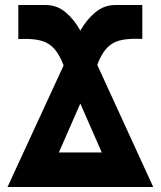

<svg xmlns="http://www.w3.org/2000/svg" viewBox="-20 -745 640 765"><path d="M80 -590Q62.5 -590 53 -589.5V-725H162.5Q207 -725 241.5 -696Q276 -667 300 -623Q325 -667 360 -696Q395 -725 439.5 -725H547V-590Q538 -590.5 521.5 -590.5Q478.5 -590.5 451 -582Q423.5 -573.5 403.5 -551.2Q383.5 -529 367.5 -486.5L590.5 0H10L233.5 -484.5Q217 -527 197 -549.8Q177 -572.5 149.5 -581.2Q122 -590 80 -590ZM385.5 -137.5 300 -332.5 214.5 -137.5Z"/></svg>

Font: JuliaMono Black
Style: Regular
Weight: 900
Monospace: yes
Designer: cormullion
Foundry: corm
Version: Version 0.054; ttfautohint (v1.8.4)